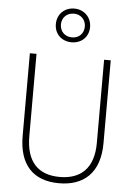

<svg xmlns="http://www.w3.org/2000/svg" viewBox="-64 -1037 762 1095"><g transform="rotate(5 317.0 -490.0)"><path d="M317 -797C373 -797 415 -835 415 -893C415 -949 372 -990 317 -990C262 -990 219 -951 219 -893C219 -834 263 -797 317 -797ZM317 -825C275 -825 248 -855 248 -893C248 -932 276 -961 317 -961C356 -961 385 -932 385 -893C385 -854 358 -825 317 -825ZM549 -240V-714H511V-237C511 -92 436 -26 317 -26C194 -26 124 -95 124 -243V-714H86V-241C86 -75 168 10 316 10C456 10 549 -68 549 -240Z"/></g></svg>

Font: Noto Sans SemiCondensed ExtraLight
Style: Regular
Weight: 200
Width: 4
Designer: Monotype Design Team
Foundry: Monotype Imaging Inc.
Version: Version 2.013